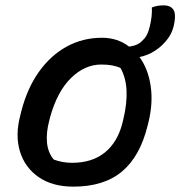

<svg xmlns="http://www.w3.org/2000/svg" viewBox="-20 -686 674 717"><path d="M361 -545Q419 -545 462 -512Q471 -513 480 -515.5Q489 -518 498 -523Q509 -530 520.5 -543.5Q532 -557 539 -586Q544 -606 546 -624Q548 -642 547 -658Q557 -662 567.5 -664Q578 -666 592 -666Q615 -666 626 -652Q637 -638 632 -606Q627 -569 607 -542Q587 -515 561 -498Q546 -488 531 -482Q516 -476 501 -473Q533 -429 542.5 -366Q552 -303 535 -232L531 -216Q503 -102 435.5 -45.5Q368 11 254 11Q176 11 124.5 -24.5Q73 -60 54.5 -120.5Q36 -181 56 -256L60 -272Q82 -357 125.5 -418Q169 -479 229 -512Q289 -545 361 -545ZM358 -445Q297 -445 245.5 -395Q194 -345 167 -248L164 -236Q152 -191 155.5 -153.5Q159 -116 181 -90Q214 -78 249 -78Q324 -78 371.5 -116.5Q419 -155 437 -226L440 -238Q470 -362 430 -432Q403 -445 358 -445Z"/></svg>

Font: Recursive Sn Csl St Med
Style: Italic
Weight: 500
Italic angle: -15°
Version: Version 1.079;hotconv 1.0.112;makeotfexe 2.5.65598; ttfautoh